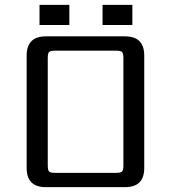

<svg xmlns="http://www.w3.org/2000/svg" viewBox="-20 -772 705 792"><path d="M575 -543V-79Q575 0 496 0H169Q90 0 90 -79V-543Q90 -622 169 -622H496Q575 -622 575 -543ZM489 -90V-532Q489 -552 483.5 -557.5Q478 -563 458 -563H208Q188 -563 182.5 -557.5Q177 -552 177 -532V-90Q177 -70 182.5 -64.5Q188 -59 208 -59H458Q478 -59 483.5 -64.5Q489 -70 489 -90ZM403 -752H526V-669H403ZM143 -752H266V-669H143Z"/></svg>

Font: Sarpanch
Style: Regular
Weight: 400
Designer: Manushi Parikh (Devanagari and Latin), Jyotish Sonowal (Devanagari)
Foundry: Indian Type Foundry
Version: Version 2.004;PS 1.0;hotconv 1.0.78;makeotf.lib2.5.61930; tt